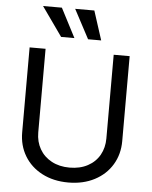

<svg xmlns="http://www.w3.org/2000/svg" viewBox="-62 -990 831 1053"><g transform="rotate(5 353.5 -463.0)"><path d="M628.9 -707V-239.3Q628.9 -167 594.7 -109.9Q560.5 -52.7 498 -20Q435.5 12.7 353.5 12.7Q271.5 12.7 209 -20Q146.5 -52.7 112.3 -109.9Q78.1 -167 78.1 -239.3V-707H166V-246.1Q166 -195.3 189 -155.3Q211.9 -115.2 254.4 -92.3Q296.9 -69.3 353.5 -69.3Q411.1 -69.3 453.6 -92.3Q496.1 -115.2 518.6 -155.3Q541 -195.3 541 -246.1V-707ZM131.8 -939.5H235.4L318.4 -779.3H245.1ZM308.6 -939.5H414.1L465.8 -779.3H393.6Z"/></g></svg>

Font: Pretendard Std Variable
Style: Regular
Weight: 400
Designer: Base glyphs from Inter by Rasmus Andersson; Hangeul glyphs from Noto Sans CJK(Source Han Sans) by Jang Soo-young and Kan
Foundry: Kil Hyung-jin
Version: Version 1.309;Glyphs 3.2 (3225)